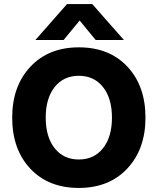

<svg xmlns="http://www.w3.org/2000/svg" viewBox="-20 -918 776 945"><path d="M696 -339Q696 -184 606.5 -88.5Q517 7 368 7Q218 7 129 -88Q40 -183 40 -339Q40 -494 129.5 -589.5Q219 -685 368 -685Q518 -685 607 -590Q696 -495 696 -339ZM249 -489.5Q205 -434 205 -339Q205 -244 249 -188.5Q293 -133 368 -133Q443 -133 487 -188.5Q531 -244 531 -339Q531 -434 487 -489.5Q443 -545 368 -545Q293 -545 249 -489.5ZM293 -721H154L310 -898H434L590 -721H451L372 -817Z"/></svg>

Font: Hind Siliguri
Style: Bold
Weight: 700
Designer: Jyotish Sonowal
Foundry: Indian Type Foundry
Version: Version 1.001;PS 1.0;hotconv 1.0.86;makeotf.lib2.5.63406; tt